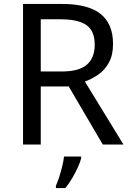

<svg xmlns="http://www.w3.org/2000/svg" viewBox="-20 -734 662 975"><path d="M294 -714Q427 -714 490.5 -663.5Q554 -613 554 -511Q554 -454 533 -416Q512 -378 479.5 -355.5Q447 -333 411 -320L607 0H502L329 -295H187V0H97V-714ZM289 -636H187V-371H294Q381 -371 421 -405.5Q461 -440 461 -507Q461 -577 419 -606.5Q377 -636 289 -636ZM392 70Q388 88 375.5 115.5Q363 143 346.5 171Q330 199 312 221H264V209Q272 192 280.5 165.5Q289 139 296 110.5Q303 82 305 61H392Z"/></svg>

Font: Noto Kufi Arabic
Style: Regular
Weight: 400
Designer: Monotype Design Team, David Williams, Khaled Hosny
Foundry: Google LLC
Version: Version 2.109; ttfautohint (v1.8.4.7-5d5b)